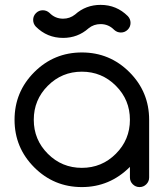

<svg xmlns="http://www.w3.org/2000/svg" viewBox="-20 -760 665 780"><path d="M507.8 -82Q425.8 0 312.5 0Q199.2 0 119.1 -80.1Q39.1 -160.2 39.1 -273.4Q39.1 -386.7 119.1 -466.8Q199.2 -546.9 312.5 -546.9Q425.8 -546.9 505.9 -466.8Q585.9 -386.7 585.9 -273.4V-39.1Q585.9 -22.9 574.5 -11.5Q563 0 546.9 0Q530.8 0 519.3 -11.5Q507.8 -22.9 507.8 -39.1ZM450.7 -411.6Q393.6 -468.8 312.5 -468.8Q231.4 -468.8 174.3 -411.6Q117.2 -354.5 117.2 -273.4Q117.2 -192.4 174.3 -135.3Q231.4 -78.1 312.5 -78.1Q393.6 -78.1 450.7 -135.3Q507.8 -192.4 507.8 -273.4Q507.8 -354.5 450.7 -411.6ZM339.8 -645Q295.9 -606 236.3 -606Q171.4 -606 125.5 -651.9Q114.7 -663.6 114.7 -679.2Q114.7 -695.3 126.2 -706.8Q137.7 -718.3 153.8 -718.3Q169.4 -718.3 181.2 -707.5Q204.1 -684.1 236.3 -684.1Q263.7 -684.1 285.2 -701.2Q328.6 -740.2 388.7 -740.2Q453.6 -740.2 499.5 -694.3Q510.3 -682.6 510.3 -667Q510.3 -650.9 498.8 -639.4Q487.3 -627.9 471.2 -627.9Q455.6 -627.9 443.8 -638.7Q420.9 -662.1 388.7 -662.1Q360.8 -662.1 339.8 -645Z"/></svg>

Font: Comfortaa
Style: Regular
Weight: 400
Designer: Johan Aakerlund
Foundry: Johan Aakerlund
Version: Version 2.001; ttfautohint (v1.4.1)